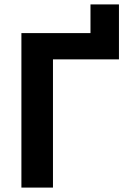

<svg xmlns="http://www.w3.org/2000/svg" viewBox="-20 -850 570 870"><path d="M77 -700H390V-830H519V-581H220V0H77Z"/></svg>

Font: Golos UI VF
Style: Regular
Weight: 400
Designer: A.Korolkova, Vitaly Kuzmin
Foundry: ParaType Ltd
Version: Version 2.000